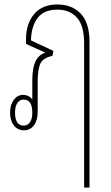

<svg xmlns="http://www.w3.org/2000/svg" viewBox="-20 -576 495 856"><path d="M355 260V-384Q355 -462 323 -497.5Q291 -533 236 -533Q177 -533 148.5 -497Q120 -461 118 -396L218 -349L214 -327Q171 -318 159.5 -291.5Q148 -265 148 -212V-77Q148 -40 131.5 -17.5Q115 5 87 5Q59 5 42 -16.5Q25 -38 25 -74Q25 -109 41.5 -131Q58 -153 83 -153Q108 -153 124 -133V-216Q124 -270 137 -300Q150 -330 181 -341V-342L96 -380V-401Q96 -470 132 -513Q168 -556 236 -556Q301 -556 340 -515Q379 -474 379 -389V260ZM86 -16Q103 -16 113.5 -31Q124 -46 124 -74Q124 -132 85 -132Q68 -132 57.5 -117Q47 -102 47 -74Q47 -16 86 -16Z"/></svg>

Font: Noto Sans Thai Looped ExtraCondensed Thin
Style: Regular
Weight: 100
Width: 2
Designer: Sasikarn Vongin, Ben Mitchell
Foundry: The Fontpad Ltd
Version: Version 1.001; ttfautohint (v1.8.4.7-5d5b)